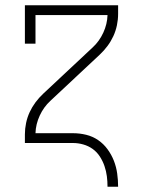

<svg xmlns="http://www.w3.org/2000/svg" viewBox="-20 -540 540 725"><path d="M386 165Q386 145 383.5 125.5Q381 106 374.5 87Q368 68 357 51Q346 34 330 22.5Q314 11 294.5 5.5Q275 0 256 0H74V-33Q74 -54 78.5 -75.5Q83 -97 92 -116.5Q101 -136 114 -153.5Q127 -171 143 -186L330 -361Q355 -384 370 -416.5Q385 -449 386 -483H114V-375H74V-520H426V-488Q426 -466 421.5 -444.5Q417 -423 408 -403.5Q399 -384 386 -366.5Q373 -349 357 -334L170 -159Q145 -136 130 -103.5Q115 -71 114 -37H256Q281 -37 305.5 -31Q330 -25 350.5 -11Q371 3 386 23.5Q401 44 410 67Q419 90 422.5 115Q426 140 426 165Z"/></svg>

Font: Iosevka Curly Slab Extralight
Style: Regular
Weight: 200
Monospace: yes
Designer: Belleve Invis
Foundry: Belleve Invis
Version: Version 22.1.2; ttfautohint (v1.8.4)